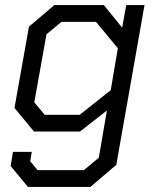

<svg xmlns="http://www.w3.org/2000/svg" viewBox="-20 -518 620 756"><path d="M549 -498 438 131 336 218H90L22 136L31 80H105L99 117L128 152H310L369 103L401 -83L295 0H114L37 -93L94 -413L194 -498H389L461 -409L477 -498ZM444 -328 358 -432H222L163 -383L115 -115L156 -66H294L416 -163Z"/></svg>

Font: Chakra Petch
Style: Italic
Weight: 400
Italic angle: -10°
Designer: Katatrad Aksorn Co.,Ltd.
Foundry: Cadson Demak Co.,Ltd.
Version: Version 1.000; ttfautohint (v1.6)